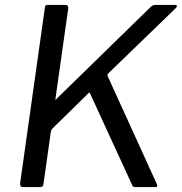

<svg xmlns="http://www.w3.org/2000/svg" viewBox="-20 -762 741 782"><path d="M618 -14Q625 0 613 0H531Q520 0 517 -11L347 -381Q345 -386 341.5 -383.5Q338 -381 333 -375L199 -244Q195 -240 191.5 -236Q188 -232 187 -225L157 -12Q156 -6 153 -3Q150 0 141 0H74Q67 0 64 -4.5Q61 -9 62 -16L163 -732Q164 -738 166 -740Q168 -742 173 -742H247Q253 -742 256 -738Q259 -734 258 -728L206 -361Q205 -354 207 -356Q209 -358 214 -363L594 -734Q599 -739 604 -740.5Q609 -742 617 -742H691Q700 -742 700.5 -738Q701 -734 696 -729L424 -466Q421 -463 419 -460.5Q417 -458 418 -453L618 -14Z"/></svg>

Font: Libre Franklin
Style: Italic
Weight: 400
Italic angle: -8°
Designer: Pablo Impallari, Rodrigo Fuenzalida, Nhung Nguyen
Foundry: Impallari Type
Version: Version 3.000